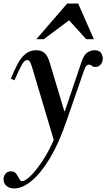

<svg xmlns="http://www.w3.org/2000/svg" viewBox="-41 -744 597 1078"><path d="M39 314Q11 314 -5 299.5Q-21 285 -21 263Q-21 246 -10.5 232Q0 218 20 218Q36 218 45 226.5Q54 235 59 245.5Q64 256 69.5 264.5Q75 273 84 273Q100 273 131 243Q162 213 198.5 158Q235 103 266 29L298 -46L418 -400Q431 -437 450 -449.5Q469 -462 489 -462Q518 -462 527 -445.5Q536 -429 536 -415Q536 -395 524 -381.5Q512 -368 495 -368Q481 -368 474.5 -374.5Q468 -381 458 -381Q451 -381 444.5 -375Q438 -369 432 -352L331 -61Q289 62 238.5 145.5Q188 229 136.5 271.5Q85 314 39 314ZM263 49 139 -367Q132 -389 126.5 -398Q121 -407 112 -407Q97 -407 82.5 -382Q68 -357 40 -293L20 -302Q39 -350 58.5 -386Q78 -422 103 -442Q128 -462 163 -462Q191 -462 209 -446.5Q227 -431 239 -390L320 -120H324L333 -82ZM163 -524 336 -724H398L486 -524H443L347 -630L205 -524Z"/></svg>

Font: Libre Bodoni
Style: Italic
Weight: 400
Italic angle: -13°
Designer: Pablo Impallari, Rodrigo Fuenzalida
Foundry: Impallari Type
Version: Version 2.005;gftools[0.9.23]